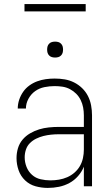

<svg xmlns="http://www.w3.org/2000/svg" viewBox="-20 -913 540 941"><path d="M214 8Q184 8 154.5 0Q125 -8 103 -29Q81 -50 71 -79Q61 -108 61 -138Q61 -163 68 -186.5Q75 -210 90.5 -228.5Q106 -247 127.5 -259.5Q149 -272 172 -279Q195 -286 219.5 -288.5Q244 -291 268 -291H391V-348Q391 -367 387.5 -386Q384 -405 375.5 -422.5Q367 -440 353.5 -453.5Q340 -467 323 -476Q306 -485 287 -488Q268 -491 248 -491Q223 -491 198 -486Q173 -481 152.5 -466.5Q132 -452 119.5 -429Q107 -406 107 -381H67Q67 -403 74 -424Q81 -445 93.5 -463Q106 -481 124 -494Q142 -507 162.5 -514.5Q183 -522 204.5 -525Q226 -528 248 -528Q273 -528 297 -524Q321 -520 343 -509Q365 -498 382.5 -481Q400 -464 411 -442.5Q422 -421 426.5 -396.5Q431 -372 431 -348V0H391V-96Q381 -71 362.5 -50Q344 -29 320 -16Q296 -3 269 2.5Q242 8 214 8ZM227 -29Q248 -29 269 -32.5Q290 -36 309.5 -44.5Q329 -53 345 -67Q361 -81 371.5 -99Q382 -117 386.5 -138Q391 -159 391 -180V-255H268Q249 -255 230 -253Q211 -251 193 -246.5Q175 -242 157.5 -233.5Q140 -225 126.5 -211.5Q113 -198 107 -179.5Q101 -161 101 -142Q101 -118 110 -95Q119 -72 137 -56Q155 -40 179 -34.5Q203 -29 227 -29ZM250 -631Q242 -631 234.5 -633Q227 -635 221 -641Q215 -647 213 -654.5Q211 -662 211 -670Q211 -678 213 -685.5Q215 -693 221 -699Q227 -705 234.5 -707Q242 -709 250 -709Q258 -709 265.5 -707Q273 -705 279 -699Q285 -693 287 -685.5Q289 -678 289 -670Q289 -662 287 -654.5Q285 -647 279 -641Q273 -635 265.5 -633Q258 -631 250 -631ZM100 -857V-893H400V-857Z"/></svg>

Font: Iosevka Curly Extralight
Style: Regular
Weight: 200
Monospace: yes
Designer: Belleve Invis
Foundry: Belleve Invis
Version: Version 22.1.2; ttfautohint (v1.8.4)